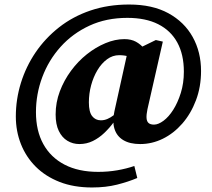

<svg xmlns="http://www.w3.org/2000/svg" viewBox="-20 -673 936 849"><path d="M331 -36Q302 -36 278 -50.5Q254 -65 240 -94Q226 -123 226 -167Q226 -220 244.5 -269Q263 -318 294 -360Q325 -402 364 -433Q403 -464 446 -482Q489 -500 530 -500Q560 -500 581 -488.5Q602 -477 619 -457L585 -408Q570 -417 550 -423Q530 -429 507 -429Q478 -429 453.5 -411Q429 -393 411 -363Q393 -333 383 -296Q373 -259 373 -220Q373 -178 387.5 -159.5Q402 -141 426 -141Q441 -141 455 -147Q469 -153 482 -163Q495 -173 507 -185L517 -134H484Q465 -108 441.5 -85.5Q418 -63 390.5 -49.5Q363 -36 331 -36ZM600 -36Q554 -36 525 -53.5Q496 -71 486 -104Q476 -137 486 -181L542 -434L669 -496L700 -489L632 -190Q627 -166 628 -151Q629 -136 637 -129Q645 -122 661 -122Q680 -122 703 -139Q726 -156 746 -187.5Q766 -219 779.5 -262Q793 -305 793 -356Q793 -432 764 -485Q735 -538 679.5 -566Q624 -594 543 -594Q450 -594 375.5 -559.5Q301 -525 248 -466Q195 -407 167 -332Q139 -257 139 -177Q139 -95 171.5 -36Q204 23 265.5 55Q327 87 414 87Q458 87 498.5 80Q539 73 574 61L587 114Q547 131 497.5 143.5Q448 156 387 156Q306 156 243.5 131.5Q181 107 138 64Q95 21 72.5 -36Q50 -93 50 -158Q50 -234 72.5 -306.5Q95 -379 137.5 -441.5Q180 -504 241 -552Q302 -600 380 -626.5Q458 -653 551 -653Q654 -653 724.5 -614.5Q795 -576 832 -509.5Q869 -443 869 -359Q869 -289 846.5 -229.5Q824 -170 786 -126.5Q748 -83 700 -59.5Q652 -36 600 -36Z"/></svg>

Font: Source Serif 4 ExtraBold
Style: Italic
Weight: 800
Italic angle: -12°
Designer: Frank Grießhammer
Foundry: Adobe Systems Incorporated
Version: Version 4.004;hotconv 1.0.116;makeotfexe 2.5.65601